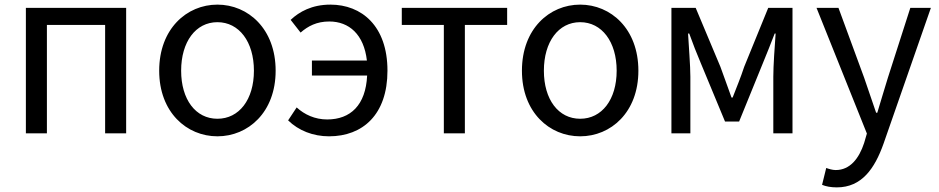

<svg xmlns="http://www.w3.org/2000/svg" viewBox="-20 -577 4062 831"><path d="M92 0H183V-469H435V0H526V-543H92Z M921 13C1054 13 1173 -91 1173 -271C1173 -452 1054 -557 921 -557C788 -557 669 -452 669 -271C669 -91 788 13 921 13ZM921 -63C827 -63 764 -146 764 -271C764 -396 827 -481 921 -481C1015 -481 1079 -396 1079 -271C1079 -146 1015 -63 921 -63Z M1281 -436C1313 -464 1351 -484 1405 -484C1491 -484 1555 -428 1568 -315H1330V-250H1569C1563 -122 1497 -60 1396 -60C1343 -60 1298 -81 1264 -112L1227 -56C1272 -12 1335 13 1404 13C1550 13 1657 -81 1657 -271C1657 -465 1545 -557 1410 -557C1330 -557 1275 -526 1238 -491Z M1901 0H1992V-469H2175V-543H1719V-469H1901Z M2491 13C2624 13 2743 -91 2743 -271C2743 -452 2624 -557 2491 -557C2358 -557 2239 -452 2239 -271C2239 -91 2358 13 2491 13ZM2491 -63C2397 -63 2334 -146 2334 -271C2334 -396 2397 -481 2491 -481C2585 -481 2649 -396 2649 -271C2649 -146 2585 -63 2491 -63Z M2886 0H2968V-245C2968 -293 2961 -376 2958 -432H2963C2978 -390 2996 -344 3013 -304L3118 -51H3179L3282 -304C3298 -344 3317 -389 3333 -432H3337C3333 -376 3327 -293 3327 -245V0H3410V-543H3305L3201 -288C3186 -242 3168 -199 3151 -155H3146C3131 -199 3114 -242 3098 -288L2991 -543H2886Z M3602 234C3710 234 3766 152 3804 45L4009 -543H3920L3823 -241C3808 -193 3792 -138 3777 -89H3772C3755 -138 3736 -194 3720 -241L3609 -543H3514L3732 1L3720 42C3698 109 3659 159 3597 159C3583 159 3567 154 3556 150L3538 223C3555 230 3576 234 3602 234Z"/></svg>

Font: Source Han Sans KR Regular
Style: Regular
Weight: 400
Designer: Ryoko NISHIZUKA (kana & ideographs); Paul D. Hunt (Latin, Greek & Cyrillic); Wenlong ZHANG (bopomofo); Sandoll Communica
Foundry: Adobe Systems Incorporated
Version: Version 1.004;PS 1.004;hotconv 1.0.82;makeotf.lib2.5.63406